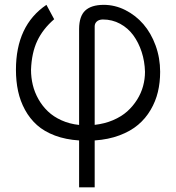

<svg xmlns="http://www.w3.org/2000/svg" viewBox="-20 -577 734 801"><path d="M310 204.5V8.9Q253.9 5.3 209.2 -11.5Q164.4 -28.4 134.4 -55.2Q104.4 -82 84.3 -118.8Q64.3 -155.5 55.4 -196.9Q46.5 -238.3 46.5 -285.9Q46.5 -470.9 173.7 -556.8L206 -496.8Q158.7 -456 135.3 -406.1Q111.9 -356.2 109.4 -285.9Q109.4 -253.6 116.8 -222.7Q124.3 -191.8 140.4 -163.2Q156.6 -134.6 179.9 -112.4Q203.1 -90.2 236.5 -75.1Q269.9 -60 310 -55.8V-456.3Q310.4 -509.6 335.6 -533Q360.8 -556.5 412.3 -556.8Q459.5 -556.8 502.8 -535Q546.2 -513.1 578.1 -476.2Q610.1 -439.3 629.1 -387.3Q648.1 -335.2 648.1 -277.3Q648.1 -233 638.7 -193.5Q629.3 -154.1 608.3 -118.4Q587.4 -82.7 556.1 -56.3Q524.9 -29.8 478.7 -12.4Q432.5 5 375 8.9V204.5ZM375 -56.1Q416.5 -60.7 451.5 -75.6Q486.5 -90.6 510.7 -112.2Q534.8 -133.9 551.8 -161Q568.9 -188.2 576.9 -217.7Q584.9 -247.2 584.9 -277.3Q583.8 -321 571 -360.3Q558.2 -399.5 536.2 -429.7Q514.2 -459.9 481.2 -477.8Q448.2 -495.7 409.1 -495.7Q392.4 -495.4 383.7 -487.2Q375 -479 375 -467.3Z"/></svg>

Font: Inter Light BETA
Style: Regular
Weight: 300
Designer: Rasmus Andersson
Foundry: rsms
Version: Version 3.011;git-f93a4a705